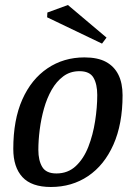

<svg xmlns="http://www.w3.org/2000/svg" viewBox="-20 -737 539 766"><path d="M183 9Q106 9 69.5 -30.5Q33 -70 33 -143Q33 -259 69 -340Q105 -421 169.5 -464.5Q234 -508 317 -508Q370 -508 403 -490Q436 -472 452.5 -438.5Q469 -405 469 -357Q469 -242 432.5 -160Q396 -78 331.5 -34.5Q267 9 183 9ZM205 -45Q251 -45 282.5 -74.5Q314 -104 332.5 -151.5Q351 -199 359.5 -254Q368 -309 368 -358Q368 -401 353 -427Q338 -453 297 -453Q260 -453 232.5 -432.5Q205 -412 186 -378.5Q167 -345 155.5 -304Q144 -263 138.5 -220Q133 -177 133 -139Q133 -97 148.5 -71Q164 -45 205 -45ZM387 -563 168 -668 169 -687 251 -717 405 -587Z"/></svg>

Font: Manuale Medium
Style: Italic
Weight: 500
Italic angle: -11°
Version: Version 1.002